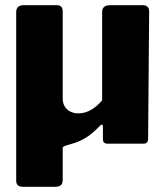

<svg xmlns="http://www.w3.org/2000/svg" viewBox="-20 -550 637 735"><path d="M280 -116Q306 -116 329.5 -130Q353 -144 371 -166V-504Q371 -530 401 -530H527Q551 -530 551 -506L547 -20Q547 0 530 0H391Q374 0 374 -18V-65Q374 -71 371 -72.5Q368 -74 363 -69Q335 -39 308 -22.5Q281 -6 253 1Q239 5 231.5 7.5Q224 10 220 14V138Q220 153 213 159Q206 165 190 165H67Q42 165 42 142V-503Q42 -530 70 -530H199Q220 -530 220 -506V-173Q220 -156 227.5 -143Q235 -130 249 -123Q263 -116 280 -116Z"/></svg>

Font: Libre Franklin ExtraBold
Style: Regular
Weight: 800
Designer: Pablo Impallari, Rodrigo Fuenzalida, Nhung Nguyen
Foundry: Impallari Type
Version: Version 3.000